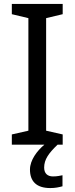

<svg xmlns="http://www.w3.org/2000/svg" viewBox="-20 -734 379 974"><path d="M204 116C204 75 227 43 272 0H298V-52L214 -71V-642L298 -662V-714H40V-662L124 -642V-71L40 -52V0H205C169 30 132 78 132 126C132 185 164 220 235 220C261 220 278 216 297 211V155C286 157 271 161 249 161C221 161 204 146 204 116Z"/></svg>

Font: Noto Sans Cuneiform
Style: Regular
Weight: 400
Designer: Monotype Design Team
Foundry: Monotype Imaging Inc.
Version: Version 2.001